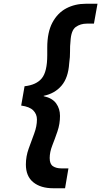

<svg xmlns="http://www.w3.org/2000/svg" viewBox="-20 -831 540 1024"><path d="M264 173Q197 173 157.5 141Q118 109 118 46Q118 3 133 -38.5Q148 -80 162.5 -119Q177 -158 177 -194Q177 -222 157.5 -242Q138 -262 93 -268L111 -371Q174 -378 203 -413.5Q232 -449 232 -537Q232 -548 232 -558Q232 -568 232 -577Q232 -659 259.5 -710.5Q287 -762 333.5 -786.5Q380 -811 438 -811H500L481 -705H443Q409 -705 384 -687Q359 -669 356 -611Q353 -585 353.5 -556.5Q354 -528 349 -493Q344 -416 308 -374Q272 -332 213 -320V-318Q259 -308 279.5 -279.5Q300 -251 300 -213Q300 -170 286.5 -130.5Q273 -91 259 -55.5Q245 -20 245 12Q245 44 262.5 55.5Q280 67 307 67H345L327 173Z"/></svg>

Font: DeepMind Sans
Style: Bold Italic
Weight: 700
Italic angle: -10°
Designer: Jonny Pinhorn / Modifications: Colophon Foundry
Foundry: Colophon Foundry
Version: Version 1.002; ttfautohint (v1.8.2)